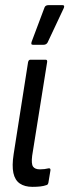

<svg xmlns="http://www.w3.org/2000/svg" viewBox="-20 -720 269 746"><path d="M106 6Q76 6 57 -7Q38 -20 32 -48Q26 -76 33 -121L89 -478Q91 -488 98 -488H157Q165 -488 163 -478L105 -115Q101 -83 108.5 -72.5Q116 -62 135 -62Q144 -62 152.5 -63Q161 -64 169 -66Q177 -67 176 -58L168 -10Q166 -2 161 -1Q150 3 136.5 4.5Q123 6 106 6ZM108 -546Q103 -546 102 -549Q101 -552 103 -558L153 -691Q155 -696 159 -698Q163 -700 168 -700H223Q228 -700 229 -697Q230 -694 228 -689L165 -555Q160 -546 149 -546Z"/></svg>

Font: Sofia Sans Extra Condensed Medium
Style: Italic
Weight: 500
Italic angle: -9°
Version: Version 4.100